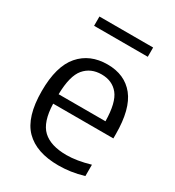

<svg xmlns="http://www.w3.org/2000/svg" viewBox="-180 -844 875 960"><g transform="rotate(30 257.5 -364.0)"><path d="M304 9.5Q177 9.5 112 -56.2Q47 -122 47 -271.5Q47 -414.5 106 -482.8Q165 -551 266.5 -551Q366 -551 420.8 -482.8Q475.5 -414.5 475.5 -269.5V-245H128Q131 -140.5 176.5 -98Q222 -55.5 313.5 -55.5Q372.5 -55.5 448.5 -77.5V-12Q409.5 -0.5 374.2 4.5Q339 9.5 304 9.5ZM265.5 -493Q203.5 -493 166.8 -450Q130 -407 128 -299.5H398.5Q397 -406.5 362.2 -449.8Q327.5 -493 265.5 -493ZM110.5 -684.5V-738H420.5V-684.5Z"/></g></svg>

Font: Encode Sans
Style: Regular
Weight: 400
Designer: Multiple Designers
Foundry: Impallari Type
Version: Version 3.002; ttfautohint (v1.8.3) -l 8 -r 50 -G 200 -x 14 